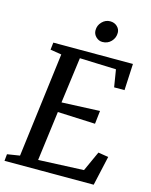

<svg xmlns="http://www.w3.org/2000/svg" viewBox="-137 -1037 885 1125"><g transform="rotate(15 305.5 -475.0)"><path d="M582 -743 574 -582H511L494 -687L273 -695L236 -417L467 -427L458 -347L230 -357L191 -56L466 -68L521 -189L583 -179L543 0H2L6 -41L82 -53L162 -688L94 -699L99 -743ZM319 -877Q319 -907 340 -928.5Q361 -950 389 -950Q415 -950 432 -934Q449 -918 449 -896Q449 -865 428 -843Q407 -821 375 -821Q353 -821 336 -837.5Q319 -854 319 -877Z"/></g></svg>

Font: Koeln Type Serif
Style: Italic
Weight: 400
Italic angle: -8°
Designer: Eben Sorkin
Foundry: Eben Sorkin
Version: Version 2.002